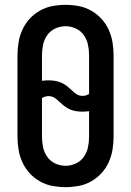

<svg xmlns="http://www.w3.org/2000/svg" viewBox="-20 -763 540 791"><path d="M250 8Q223 8 196 3Q169 -2 145 -15.5Q121 -29 102.5 -49Q84 -69 72.5 -94Q61 -119 56.5 -146Q52 -173 52 -200V-535Q52 -562 56.5 -589Q61 -616 72.5 -641Q84 -666 102.5 -686Q121 -706 145 -719.5Q169 -733 196 -738Q223 -743 250 -743Q277 -743 304 -738Q331 -733 355 -719.5Q379 -706 397.5 -686Q416 -666 427.5 -641Q439 -616 443.5 -589Q448 -562 448 -535V-200Q448 -173 443.5 -146Q439 -119 427.5 -94Q416 -69 397.5 -49Q379 -29 355 -15.5Q331 -2 304 3Q277 8 250 8ZM320 -368Q327 -368 334 -370Q341 -372 347 -376V-535Q347 -557 342.5 -578.5Q338 -600 325.5 -618Q313 -636 292.5 -645.5Q272 -655 250 -655Q228 -655 207.5 -645.5Q187 -636 174.5 -618Q162 -600 157.5 -578.5Q153 -557 153 -535V-430Q160 -431 166.5 -431.5Q173 -432 180 -432Q193 -432 206 -430Q219 -428 231 -423Q243 -418 253.5 -410Q264 -402 273 -393H274Q283 -383 294.5 -375.5Q306 -368 320 -368ZM250 -80Q272 -80 292.5 -89.5Q313 -99 325.5 -117Q338 -135 342.5 -156.5Q347 -178 347 -200V-305Q340 -304 333.5 -303.5Q327 -303 320 -303Q307 -303 294 -305Q281 -307 269 -312Q257 -317 246.5 -325Q236 -333 227 -342H226Q217 -352 205.5 -359.5Q194 -367 180 -367Q173 -367 166 -365Q159 -363 153 -359V-200Q153 -178 157.5 -156.5Q162 -135 174.5 -117Q187 -99 207.5 -89.5Q228 -80 250 -80Z"/></svg>

Font: Iosevka Curly Semibold
Style: Regular
Weight: 600
Monospace: yes
Designer: Belleve Invis
Foundry: Belleve Invis
Version: Version 22.1.2; ttfautohint (v1.8.4)